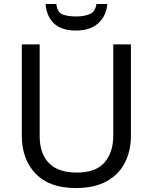

<svg xmlns="http://www.w3.org/2000/svg" viewBox="-20 -938 771 968"><path d="M640 -252Q640 -178 610 -118.5Q580 -59 518.5 -24.5Q457 10 362 10Q229 10 159.5 -62.5Q90 -135 90 -254V-714H180V-251Q180 -164 226.5 -116Q273 -68 367 -68Q464 -68 507.5 -119.5Q551 -171 551 -252V-714H640ZM521 -918Q516 -858 475.5 -821Q435 -784 363 -784Q289 -784 251.5 -820.5Q214 -857 210 -918H264Q269 -877 294 -866Q319 -855 365 -855Q404 -855 432.5 -867Q461 -879 466 -918Z"/></svg>

Font: Noto Sans Vai
Style: Regular
Weight: 400
Designer: Monotype Design Team
Foundry: Monotype Imaging Inc.
Version: Version 2.001; ttfautohint (v1.8.4.7-5d5b)